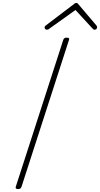

<svg xmlns="http://www.w3.org/2000/svg" viewBox="-20 -1271 680 1305"><path d="M104 14Q92 14 88.5 10Q85 6 87 -1L410 -1000Q413 -1008 417.5 -1011.5Q422 -1015 434 -1015Q444 -1015 448 -1011.5Q452 -1008 449 -1000L126 -1Q123 6 118.5 10Q114 14 104 14ZM299 -1069Q292 -1069 287.5 -1073.5Q283 -1078 283 -1084Q283 -1088 284.5 -1090.5Q286 -1093 290 -1097L481 -1242Q487 -1248 490.5 -1249.5Q494 -1251 498 -1251Q502 -1251 505.5 -1249.5Q509 -1248 513 -1242L636 -1097Q638 -1095 639 -1091.5Q640 -1088 640 -1085Q640 -1078 634.5 -1073.5Q629 -1069 623 -1069Q619 -1069 615.5 -1071Q612 -1073 609 -1077L493 -1203L318 -1078Q311 -1072 307.5 -1070.5Q304 -1069 299 -1069Z"/></svg>

Font: Playwrite BE VLG Thin
Style: Regular
Weight: 250
Designer: Veronika Burian, José Scaglione
Foundry: TypeTogether
Version: Version 1.002